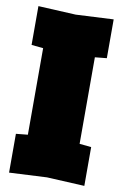

<svg xmlns="http://www.w3.org/2000/svg" viewBox="-82 -752 514 804"><g transform="rotate(10 175.0 -350.0)"><path d="M15 4V-161L65 -166V-534L15 -539V-704L175 -696L335 -704V-539L285 -534V-166L335 -161V4L175 -4Z"/></g></svg>

Font: Tektur Condensed Black
Style: Regular
Weight: 900
Width: 3
Designer: Adam Jagosz
Foundry: Adam Jagosz
Version: Version 1.005;gftools[0.9.30]